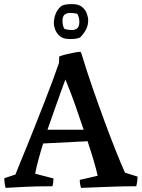

<svg xmlns="http://www.w3.org/2000/svg" viewBox="-20 -906 689 934"><path d="M7 8Q5 1 3 -12.5Q1 -26 1 -39L55 -57Q59 -68 73.5 -103Q88 -138 108.5 -188.5Q129 -239 152 -297Q175 -355 197.5 -412.5Q220 -470 238 -519Q256 -568 267 -600L268 -631Q279 -636 299.5 -641Q320 -646 340.5 -650Q361 -654 372 -654L376 -646Q400 -566 429.5 -481Q459 -396 488.5 -316Q518 -236 544 -171Q570 -106 588 -66L649 -47Q649 -33 647 -20Q645 -7 643 0Q584 0 530.5 2Q477 4 436 5.5Q395 7 374 8Q372 1 370 -9Q368 -19 368 -31L455 -51Q449 -80 436 -124Q423 -168 406 -219L190 -208Q177 -167 167 -129.5Q157 -92 151 -61L240 -38Q240 -15 235 0Q157 0 98.5 3Q40 6 7 8ZM211 -275H387Q367 -335 346 -394.5Q325 -454 306 -500L298 -519Q288 -493 274 -453.5Q260 -414 243.5 -367.5Q227 -321 211 -275ZM320 -716Q288 -716 271.5 -730Q255 -744 248.5 -762Q242 -780 242 -793Q242 -817 251 -839.5Q260 -862 280 -878Q291 -883 303.5 -884.5Q316 -886 331 -886Q363 -886 379.5 -872Q396 -858 402.5 -839.5Q409 -821 409 -808Q409 -784 399.5 -764.5Q390 -745 370 -724Q359 -719 346.5 -717.5Q334 -716 320 -716ZM330 -760Q347 -760 356.5 -769Q366 -778 366 -799Q366 -808 364 -818.5Q362 -829 356 -839Q349 -841 339.5 -842Q330 -843 321 -843Q304 -843 294 -834.5Q284 -826 284 -804Q284 -795 286 -784Q288 -773 294 -765Q311 -760 330 -760Z"/></svg>

Font: Labrada Medium
Style: Regular
Weight: 500
Designer: Mercedes Jáuregui
Foundry: Omnibus-Type Team
Version: Version 1.000; ttfautohint (v1.8.4.7-5d5b)